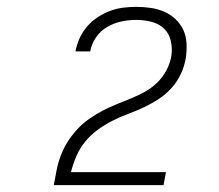

<svg xmlns="http://www.w3.org/2000/svg" viewBox="-20 -863 640 560"><path d="M137 -323V-324Q141 -345 145 -366Q149 -387 157 -408.5Q165 -430 177 -449Q189 -468 204.5 -485Q220 -502 239 -515.5Q258 -529 278 -539.5Q298 -550 319 -558.5Q340 -567 361 -575.5Q382 -584 402 -595Q422 -606 438.5 -622Q455 -638 465.5 -658Q476 -678 480 -700Q480 -700 480 -700.5Q480 -701 480 -701Q483 -723 478 -744.5Q473 -766 458 -780Q443 -794 421.5 -799.5Q400 -805 377 -805Q356 -805 334.5 -800.5Q313 -796 293 -784.5Q273 -773 260 -754Q247 -735 243 -713H200Q204 -733 212 -751Q220 -769 233.5 -785Q247 -801 264.5 -812.5Q282 -824 300.5 -831Q319 -838 338.5 -840.5Q358 -843 377 -843Q398 -843 419 -840Q440 -837 458.5 -829Q477 -821 491.5 -807.5Q506 -794 514.5 -776Q523 -758 524 -736.5Q525 -715 522 -694Q518 -670 507.5 -647.5Q497 -625 480.5 -606.5Q464 -588 442.5 -574Q421 -560 398.5 -549.5Q376 -539 353 -530.5Q330 -522 307.5 -510.5Q285 -499 264.5 -484Q244 -469 228.5 -450Q213 -431 203 -408Q193 -385 187 -361H464L457 -323Z"/></svg>

Font: Iosevka Curly XLtExObl
Style: Regular
Weight: 200
Width: 7
Italic angle: -9°
Monospace: yes
Designer: Belleve Invis
Foundry: Belleve Invis
Version: Version 11.0.1; ttfautohint (v1.8.3)